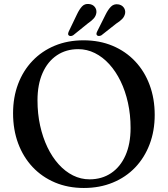

<svg xmlns="http://www.w3.org/2000/svg" viewBox="-20 -917 835 955"><path d="M395.5 -716.5Q475 -716.5 540 -689.2Q605 -662 652 -612.2Q699 -562.5 724.2 -494.5Q749.5 -426.5 749.5 -345.5Q749.5 -266 724.2 -199.5Q699 -133 652.5 -84.2Q606 -35.5 541 -8.8Q476 18 397 18Q318.5 18 253.8 -9.2Q189 -36.5 142.2 -86.2Q95.5 -136 70.2 -204Q45 -272 45 -353.5Q45 -433 70 -499.2Q95 -565.5 141.5 -614.2Q188 -663 252.5 -689.8Q317 -716.5 395.5 -716.5ZM629.5 -280.5Q629.5 -346.5 616.5 -405.5Q603.5 -464.5 579.8 -513.2Q556 -562 523.5 -597.8Q491 -633.5 451.8 -653Q412.5 -672.5 369 -672.5Q308.5 -672.5 262.8 -641.8Q217 -611 191.8 -554Q166.5 -497 166.5 -418Q166.5 -351.5 179.5 -292.5Q192.5 -233.5 216 -184.5Q239.5 -135.5 271.8 -99.8Q304 -64 343 -44.5Q382 -25 425.5 -25Q486.5 -25 532.5 -55.8Q578.5 -86.5 604 -143.8Q629.5 -201 629.5 -280.5ZM362.5 -845Q374.5 -870.5 388 -885Q401.5 -899.5 422.5 -897Q440.5 -895.5 450.8 -883.2Q461 -871 459.5 -854.5Q457.5 -838 446.5 -825.5Q435.5 -813 417.5 -801L344.5 -742Q339 -738.5 333 -737.8Q327 -737 322.5 -740.5Q318 -744 318.8 -749.2Q319.5 -754.5 322 -760.5ZM505.5 -845Q518 -870 532 -884Q546 -898 567 -895.5Q585 -893 594.8 -880.5Q604.5 -868 602.5 -851.5Q599.5 -835 588 -823Q576.5 -811 558 -799.5L484.5 -741.5Q479 -738.5 473 -738Q467 -737.5 463 -741Q459 -745 459.8 -750Q460.5 -755 463.5 -761Z"/></svg>

Font: Fraunces 11pt
Style: Regular
Weight: 400
Version: Version 1.000;[b76b70a41]